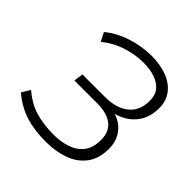

<svg xmlns="http://www.w3.org/2000/svg" viewBox="-189 -863 1020 1020"><g transform="rotate(45 321.0 -352.5)"><path d="M303 8Q215 8 149 -13.5Q83 -35 25 -84L54 -132Q111 -83 171.5 -65.5Q232 -48 307 -48Q360 -48 405 -63Q450 -78 477.5 -112.5Q505 -147 505 -207Q505 -268 465.5 -299Q426 -330 352 -330H181L189 -383H360Q443 -383 492 -422.5Q541 -462 541 -537Q541 -580 519 -606Q497 -632 459.5 -644.5Q422 -657 376 -657Q312 -657 249 -636.5Q186 -616 135 -574L110 -623Q165 -668 237 -690.5Q309 -713 379 -713Q442 -713 493 -694.5Q544 -676 574 -638Q604 -600 604 -544Q604 -471 564.5 -422.5Q525 -374 458 -356Q509 -340 538.5 -300Q568 -260 568 -204Q568 -129 532.5 -82Q497 -35 437 -13.5Q377 8 303 8Z"/></g></svg>

Font: Nunito Sans Light
Style: Italic
Weight: 300
Italic angle: -9°
Designer: Vernon Adams
Foundry: Vernon Adams
Version: Version 3.006; ttfautohint (v1.8.3)